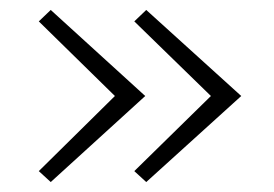

<svg xmlns="http://www.w3.org/2000/svg" viewBox="-20 -404 551 386"><path d="M272 -211 82 -38 58 -60 211 -211 58 -361 82 -384ZM465 -211 274 -38 250 -60 404 -211 250 -361 274 -384Z"/></svg>

Font: Ysabeau Light
Style: Regular
Weight: 300
Designer: Christian Thalmann (Catharsis Fonts)
Version: Version 0.003